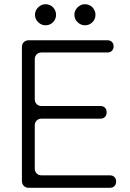

<svg xmlns="http://www.w3.org/2000/svg" viewBox="-20 -891 619 911"><path d="M196 -771Q176 -771 161 -786Q146 -800 146 -821Q146 -841 161 -856Q176 -871 196 -871Q217 -871 232 -856Q246 -840 246 -821Q246 -800 231.5 -785.5Q217 -771 196 -771ZM383 -771Q363 -771 348 -786Q333 -800 333 -821Q333 -841 348 -856Q363 -871 383 -871Q404 -871 419 -856Q433 -840 433 -821Q433 -800 418.5 -785.5Q404 -771 383 -771ZM84 -32V-668Q84 -682 93 -691Q102 -700 116 -700H490Q503 -700 511 -692Q519 -684 519 -671Q519 -658 511 -650Q503 -642 490 -642H177Q163 -642 154 -633Q145 -624 145 -610V-420Q145 -406 154 -397Q163 -388 177 -388H456Q470 -388 478 -380Q486 -372 486 -358Q486 -344 478 -336Q470 -328 456 -328H177Q163 -328 154 -319Q145 -310 145 -296V-91Q145 -77 154 -68Q163 -59 177 -59H502Q515 -59 523 -51Q531 -43 531 -30Q531 -16 523 -8Q515 0 502 0H116Q102 0 93 -9Q84 -18 84 -32Z"/></svg>

Font: Higure Gothic
Style: Regular
Weight: 400
Designer: Yoshimichi Ohira
Foundry: Positype
Version: Version 1.000